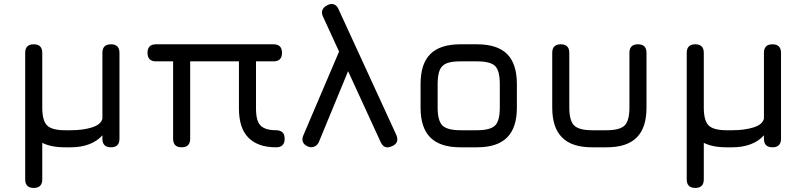

<svg xmlns="http://www.w3.org/2000/svg" viewBox="-20 -725 3968 945"><path d="M104 158C104 186 118 200 146 200C146 200 146 200 146 200C174 200 188 186 188 158C188 158 188 -22 188 -22C188 -22 188 -22 188 -22C216.5 -7.5 253.5 0 300 0C300 0 328 0 328 0C328 0 328 0 328 0C362 0 392 -5 418.5 -15C445 -25 466.5 -39.5 484 -59C484 -59 484 -42 484 -42C484 -42 484 -42 484 -42C484 -14 498 0 526 0C526 0 526 0 526 0C554 0 568 -14 568 -42C568 -42 568 -465 568 -465C568 -465 568 -465 568 -465C568 -493 554 -507 526 -507C526 -507 526 -507 526 -507C498 -507 484 -493 484 -465C484 -465 484 -141 484 -141C484 -141 484 -141 484 -141C479.5 -121.5 462.5 -107.5 433 -98C403 -88.5 368 -84 328 -84C328 -84 300 -84 300 -84C300 -84 300 -84 300 -84C257 -84 227.5 -92 212 -107.5C196 -123 188 -152.5 188 -196C188 -196 188 -465 188 -465C188 -465 188 -465 188 -465C188 -493 174 -507 146 -507C146 -507 146 -507 146 -507C118 -507 104 -493 104 -465C104 -465 104 158 104 158C104 158 104 158 104 158Z M706 -465C706 -437 720 -423 748 -423C748 -423 832 -423 832 -423C832 -423 832 -42 832 -42C832 -42 832 -42 832 -42C832 -14 846 0 874 0C874 0 874 0 874 0C902 0 916 -14 916 -42C916 -42 916 -423 916 -423C916 -423 1156 -423 1156 -423C1156 -423 1156 -192 1156 -192C1156 -192 1156 -192 1156 -192C1156 -126.5 1171.5 -78.5 1203 -47C1234.5 -15.5 1279.5 0 1339 0C1339 0 1339 0 1339 0C1367 0 1381 -14 1381 -42C1381 -42 1381 -42 1381 -42C1381 -56.5 1377.5 -67.5 1370 -74C1362.5 -80.5 1352 -84 1339 -84C1339 -84 1339 -84 1339 -84C1303.5 -84 1278.5 -91.5 1263 -106.5C1247.5 -121 1240 -149.5 1240 -192C1240 -192 1240 -423 1240 -423C1240 -423 1326 -423 1326 -423C1326 -423 1326 -423 1326 -423C1354 -423 1368 -437 1368 -465C1368 -465 1368 -465 1368 -465C1368 -493 1354 -507 1326 -507C1326 -507 748 -507 748 -507C748 -507 748 -507 748 -507C720 -507 706 -493 706 -465C706 -465 706 -465 706 -465Z M1853 -27C1853 -27 1853 -27 1853 -27C1864.5 -0.5 1883 6.5 1908 -5C1908 -5 1908 -5 1908 -5C1934 -15 1941.5 -33.5 1931 -60C1931 -60 1647 -678 1647 -678C1647 -678 1647 -678 1647 -678C1642 -690.5 1634.5 -699 1625 -703C1615 -707 1604 -706 1592 -700C1592 -700 1592 -700 1592 -700C1580 -694 1572 -686.5 1567.5 -677C1563 -667.5 1563.5 -657 1569 -645C1569 -645 1853 -27 1853 -27ZM1668 -516C1668 -516 1474 -61 1474 -61C1474 -61 1474 -61 1474 -61C1462.5 -35.5 1469 -16.5 1493 -5C1493 -5 1493 -5 1493 -5C1505 0.5 1516 1 1526 -3C1536 -6.5 1543.5 -14 1549 -25C1549 -25 1707 -408 1707 -408C1707 -408 1668 -516 1668 -516Z M2328 0C2328 0 2328 0 2328 0C2394.5 0 2444 -16 2476 -48.5C2508 -80.5 2524 -129.5 2524 -196C2524 -196 2524 -311 2524 -311C2524 -311 2524 -311 2524 -311C2524 -377.5 2508 -427 2476 -459C2444 -491 2394.5 -507 2328 -507C2328 -507 2246 -507 2246 -507C2246 -507 2246 -507 2246 -507C2179.5 -507 2130.5 -491 2098.5 -459.5C2066 -427.5 2050 -378 2050 -311C2050 -311 2050 -195 2050 -195C2050 -195 2050 -195 2050 -195C2050 -129 2066 -80 2098.5 -48C2130.5 -16 2179.5 0 2246 0C2246 0 2328 0 2328 0ZM2134 -311C2134 -311 2134 -311 2134 -311C2134 -340.5 2137.5 -363 2144 -379.5C2150.5 -395.5 2162 -407 2178.5 -413.5C2194.5 -420 2217 -423 2246 -423C2246 -423 2328 -423 2328 -423C2328 -423 2328 -423 2328 -423C2371.5 -423 2401.5 -415.5 2417 -400C2432.5 -384.5 2440 -354.5 2440 -311C2440 -311 2440 -196 2440 -196C2440 -196 2440 -196 2440 -196C2440 -152.5 2432.5 -123 2417 -107.5C2401.5 -92 2371.5 -84 2328 -84C2328 -84 2246 -84 2246 -84C2246 -84 2246 -84 2246 -84C2202.5 -84 2173 -92 2157.5 -107.5C2142 -123 2134 -152 2134 -195C2134 -195 2134 -311 2134 -311Z M2698 -196C2698 -129.5 2714 -80.5 2746.5 -48.5C2778.5 -16 2827.5 0 2894 0C2894 0 2966 0 2966 0C2966 0 2966 0 2966 0C3032.5 0 3082 -16 3114 -48.5C3146 -80.5 3162 -129.5 3162 -196C3162 -196 3162 -465 3162 -465C3162 -465 3162 -465 3162 -465C3162 -493 3148 -507 3120 -507C3120 -507 3120 -507 3120 -507C3092 -507 3078 -493 3078 -465C3078 -465 3078 -196 3078 -196C3078 -196 3078 -196 3078 -196C3078 -152.5 3070 -123 3054.5 -107.5C3038.5 -92 3009 -84 2966 -84C2966 -84 2894 -84 2894 -84C2894 -84 2894 -84 2894 -84C2851 -84 2821.5 -92 2806 -107.5C2790 -123 2782 -152.5 2782 -196C2782 -196 2782 -465 2782 -465C2782 -465 2782 -465 2782 -465C2782 -493 2768 -507 2740 -507C2740 -507 2740 -507 2740 -507C2712 -507 2698 -493 2698 -465C2698 -465 2698 -196 2698 -196C2698 -196 2698 -196 2698 -196Z M3360 158C3360 186 3374 200 3402 200C3402 200 3402 200 3402 200C3430 200 3444 186 3444 158C3444 158 3444 -22 3444 -22C3444 -22 3444 -22 3444 -22C3472.5 -7.5 3509.5 0 3556 0C3556 0 3584 0 3584 0C3584 0 3584 0 3584 0C3618 0 3648 -5 3674.5 -15C3701 -25 3722.5 -39.5 3740 -59C3740 -59 3740 -42 3740 -42C3740 -42 3740 -42 3740 -42C3740 -14 3754 0 3782 0C3782 0 3782 0 3782 0C3810 0 3824 -14 3824 -42C3824 -42 3824 -465 3824 -465C3824 -465 3824 -465 3824 -465C3824 -493 3810 -507 3782 -507C3782 -507 3782 -507 3782 -507C3754 -507 3740 -493 3740 -465C3740 -465 3740 -141 3740 -141C3740 -141 3740 -141 3740 -141C3735.5 -121.5 3718.5 -107.5 3689 -98C3659 -88.5 3624 -84 3584 -84C3584 -84 3556 -84 3556 -84C3556 -84 3556 -84 3556 -84C3513 -84 3483.5 -92 3468 -107.5C3452 -123 3444 -152.5 3444 -196C3444 -196 3444 -465 3444 -465C3444 -465 3444 -465 3444 -465C3444 -493 3430 -507 3402 -507C3402 -507 3402 -507 3402 -507C3374 -507 3360 -493 3360 -465C3360 -465 3360 158 3360 158C3360 158 3360 158 3360 158Z"/></svg>

Font: Jura-Fortis-Bold
Style: Bold
Weight: 500
Designer: Daniel Johnson, Alexei Vanyashin, Mirko Velimirovic
Foundry: Daniel Johnson
Version: ""